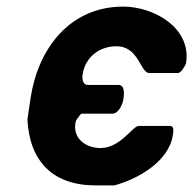

<svg xmlns="http://www.w3.org/2000/svg" viewBox="-20 -554 585 581"><path d="M63 -193C69 -67 139 7 269 7H326C397 -12 491 -65 503 -145C504 -153 509 -173 494 -173H400C381 -173 345 -106 284 -106C243 -106 201 -132 208 -180C210 -190 209 -189 218 -200C219 -203 226 -210 226 -210H320C339 -210 351 -239 353 -252C355 -262 360 -297 339 -297H246C229 -297 228 -319 230 -329C238 -382 282 -414 332 -414C401 -414 404 -333 432 -333H519C527 -333 542 -356 543 -363C560 -470 445 -534 353 -534C191 -534 96 -407 73 -260Z"/></svg>

Font: Asimov Print
Style: CIt
Weight: 500
Designer: Google
Version: Version 2.000980: 2014